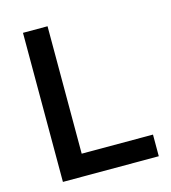

<svg xmlns="http://www.w3.org/2000/svg" viewBox="-107 -800 789 887"><g transform="rotate(-15 287.5 -356.5)"><path d="M84.5 0V-713H202V-103.5H543V0Z"/></g></svg>

Font: Commissioner Medium
Style: Regular
Weight: 500
Designer: Kostas Bartsokas
Foundry: Kostas Bartsokas
Version: Version 1.000; ttfautohint (v1.8.3)